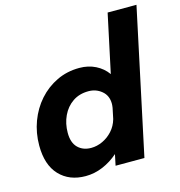

<svg xmlns="http://www.w3.org/2000/svg" viewBox="-115 -885 940 1000"><g transform="rotate(-15 355.0 -385.0)"><path d="M225 12Q137 12 84.2 -43.8Q31.5 -99.5 31.5 -204Q31.5 -272.5 54.2 -333.5Q77 -394.5 118.2 -441Q159.5 -487.5 215.2 -514.2Q271 -541 337.5 -541Q385.5 -541 424.5 -521.5Q463.5 -502 488 -467.5L555 -781.5H710.5L544 0H388.5L401 -59.5Q363 -26 317.8 -7Q272.5 12 225 12ZM192 -229.5Q192 -176.5 219.2 -149.5Q246.5 -122.5 290.5 -122.5Q321.5 -122.5 352 -136.5Q382.5 -150.5 406 -176.5Q429.5 -202.5 439.5 -238L451.5 -295.5Q453.5 -308.5 453.5 -317Q453.5 -361 423.2 -386.2Q393 -411.5 352 -411.5Q302.5 -411.5 266.8 -387Q231 -362.5 211.5 -321Q192 -279.5 192 -229.5Z"/></g></svg>

Font: Epilogue
Style: Bold Italic
Weight: 700
Italic angle: -12°
Designer: Tyler Finck
Foundry: Etcetera Type Co
Version: Version 2.111; ttfautohint (v1.8.3)